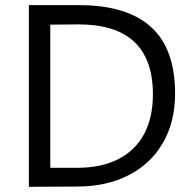

<svg xmlns="http://www.w3.org/2000/svg" viewBox="-20 -719 741 740"><path d="M91.3 -699.2H284.7Q468.3 -699.2 561.5 -615.5Q654.8 -531.7 654.8 -358.4Q654.8 -249 607.7 -168Q560.5 -86.9 475.3 -43.5Q390.1 0 277.3 0L91.3 1ZM278.3 -72.3Q370.1 -72.3 435.5 -105.5Q501 -138.7 535.2 -202.1Q569.3 -265.6 569.3 -355.5Q569.3 -625 282.7 -625L173.8 -624V-72.3Z"/></svg>

Font: Selawik
Style: Regular
Weight: 400
Designer: Aaron Bell
Foundry: Microsoft Corporation
Version: Version 1.01